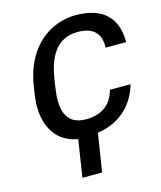

<svg xmlns="http://www.w3.org/2000/svg" viewBox="-130 -790 916 1089"><g transform="rotate(-15 328.0 -245.5)"><path d="M79 -328C71 -277 70 -233 77 -194C93 -105 142 -36 241 -15L251 -13L217 205H333L368 -19L378 -21C394 -24 410 -27 425 -32C518 -63 588 -131 618 -237H497C475 -153 415 -110 324 -110C194 -110 184 -218 202 -333L209 -378C228 -500 278 -601 404 -601C498 -601 539 -555 535 -474H656C657 -613 581 -696 419 -696C375 -696 336 -688 300 -673C189 -628 110 -524 86 -373Z"/></g></svg>

Font: Asimov Pro
Style: UltObl
Weight: 900
Designer: Google
Version: Version 2.000980; 2014